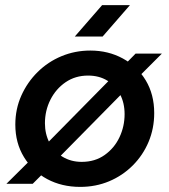

<svg xmlns="http://www.w3.org/2000/svg" viewBox="-20 -720 663 752"><path d="M198 -90 148 -142 423 -421 471 -367ZM511 -407 459 -457 511 -510H614ZM5 0 113 -107 161 -53 108 0ZM294 12Q222 12 165 -18.5Q108 -49 74 -104.5Q40 -160 40 -232Q40 -293 63.5 -345.5Q87 -398 127.5 -438Q168 -478 221 -500Q274 -522 334 -522Q404 -522 461 -491Q518 -460 551 -405Q584 -350 584 -277Q584 -217 562 -164.5Q540 -112 500 -72Q460 -32 407.5 -10Q355 12 294 12ZM300 -86Q352 -86 390 -113Q428 -140 448 -182.5Q468 -225 468 -273Q468 -317 450 -351Q432 -385 400 -404.5Q368 -424 325 -424Q275 -424 237 -398Q199 -372 177.5 -329.5Q156 -287 156 -237Q156 -195 174 -160.5Q192 -126 225 -106Q258 -86 300 -86ZM273 -577 380 -700H489L382 -577Z"/></svg>

Font: MuseoModerno Medium
Style: Italic
Weight: 500
Italic angle: -9°
Designer: Pablo Cosgaya, Héctor Gatti, Marcela Romero, and the Authors of The MuseoModerno Project.
Foundry: Omnibus-Type Team
Version: Version 1.003